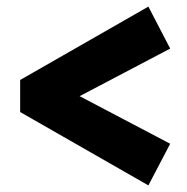

<svg xmlns="http://www.w3.org/2000/svg" viewBox="-20 -548 565 581"><path d="M429 13 41 -209V-306L429 -528L495 -401L221 -257L495 -113Z"/></svg>

Font: Lexend Deca
Style: Bold
Weight: 700
Designer: Bonnie Shaver-Troup, Thomas Jockin
Foundry: Lexend
Version: Version 1.008; ttfautohint (v1.8.4.7-5d5b)